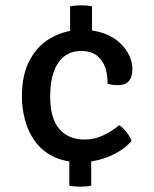

<svg xmlns="http://www.w3.org/2000/svg" viewBox="-20 -678 580 723"><path d="M282.5 25Q272.5 25 261 24Q249.5 23 241 21V-120.5H323.5V21Q315.5 23 304 24Q292.5 25 282.5 25ZM244 -507V-654Q252.5 -656 264 -657Q275.5 -658 285.5 -658Q296 -658 307.2 -657Q318.5 -656 326.5 -654V-507ZM284 -67.5Q221 -67.5 178.5 -89.5Q136 -111.5 110.5 -147.8Q85 -184 73.8 -227.5Q62.5 -271 62.5 -314Q62.5 -401.5 94.8 -457Q127 -512.5 178.5 -539Q230 -565.5 288 -565.5Q336 -565.5 372 -552Q408 -538.5 431.5 -516.5Q455 -494.5 466.8 -468.8Q478.5 -443 478.5 -418.5Q478.5 -390 466.2 -373.8Q454 -357.5 423.5 -357.5Q413.5 -357.5 403.8 -358.8Q394 -360 385 -362.5Q386 -391.5 377.5 -420Q369 -448.5 346.8 -467.2Q324.5 -486 285 -486Q229.5 -486 199.2 -441.5Q169 -397 169 -314Q169 -232 203.5 -192.2Q238 -152.5 298.5 -152.5Q335 -152.5 368.5 -168.2Q402 -184 428.5 -206.5Q442.5 -198 456.2 -180.8Q470 -163.5 475.5 -147Q454 -122.5 423.2 -104.8Q392.5 -87 356.8 -77.2Q321 -67.5 284 -67.5Z"/></svg>

Font: Signika
Style: Regular
Weight: 400
Designer: Anna Giedry
Foundry: Anna Giedry
Version: Version 2.001